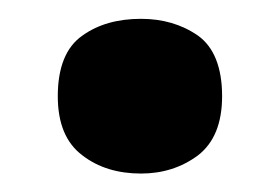

<svg xmlns="http://www.w3.org/2000/svg" viewBox="-20 -173 300 206"><path d="M42 -69.8C42 -40.5 50.8 -19.5 68.4 -6.3C85.4 6.8 106.4 13.2 131.3 13.2C154.3 13.2 174.8 6.8 192.4 -6.3C209.5 -19.5 218.3 -40.5 218.3 -69.8C218.3 -100.6 209.5 -122.6 192.4 -134.8C174.8 -147 154.3 -152.8 131.3 -152.8C106.4 -152.8 85.4 -147 68.4 -134.8C50.8 -122.6 42 -100.6 42 -69.8Z"/></svg>

Font: Avrile Sans
Style: Bold
Weight: 700
Designer: Monotype Design Team, Google (font), Stefan Peev (BGR Cyrillic), Cristiano Sobral (main changes)
Foundry: The Avrile Sans Project Authors
Version: Version 3.110